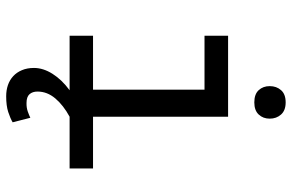

<svg xmlns="http://www.w3.org/2000/svg" viewBox="-186 -574 972 640"><g transform="rotate(90 300.0 -254.0)"><path d="M99.1 -528.3H369.1V-78.1H541.5V0H369.1Q331.1 20.5 308.1 47.6Q285.2 74.7 285.2 106.9Q285.2 123.5 293.9 133.5Q302.7 143.6 323.2 143.6Q338.9 144 351.8 139.4Q364.7 134.8 372.6 130.9L387.7 189.9Q374 197.8 353.3 204.6Q332.5 211.4 300.8 211.4Q280.8 211.4 263.7 205.6Q246.6 199.7 233.9 188Q221.2 176.3 213.9 158.9Q206.5 141.6 206.5 118.7Q206.5 87.9 226.1 56.9Q245.6 25.9 280.8 0H99.1V-78.1H278.8V-449.7H99.1ZM267.1 -667Q267.1 -689.5 280.5 -704.8Q293.9 -720.2 321.3 -720.2Q348.1 -720.2 361.8 -704.8Q375.5 -689.5 375.5 -667Q375.5 -645 361.8 -630.4Q348.1 -615.7 321.3 -615.7Q293.9 -615.7 280.5 -630.4Q267.1 -645 267.1 -667Z"/></g></svg>

Font: Roboto Mono
Style: Regular
Weight: 400
Designer: Google
Version: Version 2.000985; 2015; ttfautohint (v1.3)